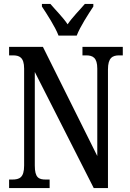

<svg xmlns="http://www.w3.org/2000/svg" viewBox="-20 -951 658 971"><path d="M276 -771H368C385 -816 427 -880 452 -918V-931H409C382 -899 346 -864 322 -828C298 -864 262 -899 235 -931H192V-918C217 -880 259 -816 276 -771ZM26 0H231V-43H212C176 -43 156 -52 156 -114V-587L454 0H526V-600C526 -659 549 -671 583 -671H601V-714H397V-671H415C449 -671 472 -660 472 -604V-162L197 -714H26V-671H45C77 -671 102 -662 102 -604V-114C102 -52 78 -43 41 -43H26Z"/></svg>

Font: Noto Serif Khmer ExtraCondensed Medium
Style: Regular
Weight: 500
Width: 2
Designer: Danh Hong and the Monotype Design Team
Foundry: Monotype Imaging Inc.
Version: Version 2.004